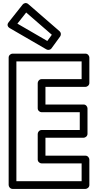

<svg xmlns="http://www.w3.org/2000/svg" viewBox="-20 -1197 628 1242"><path d="M149.4 -1116 315.3 -972.1 286 -931.9 92.5 -1044.1ZM162.4 -1170.9C150.5 -1181.2 134.5 -1177.8 126.4 -1167.5L35.4 -1052.5C21.1 -1034.5 33.9 -1020.3 42.5 -1015.4L280.5 -877.4C290.6 -871.5 305.5 -873.7 313.2 -884.3L369.2 -961.3C376.5 -971.4 375.2 -986.4 365.4 -994.9ZM508 -800V-685H249C233.9 -685 224 -670.7 224 -660V-496C224 -480.9 238.3 -471 249 -471H496V-356H249C233.9 -356 224 -341.7 224 -331V-165C224 -149.9 238.3 -140 249 -140H508V-25H86V-800ZM558 -825C558 -835.7 548.1 -850 533 -850H61C50.3 -850 36 -840.1 36 -825V0C36 10.7 45.9 25 61 25H533C543.7 25 558 15.1 558 0V-165C558 -175.7 548.1 -190 533 -190H274V-306H521C531.7 -306 546 -315.9 546 -331V-496C546 -506.7 536.1 -521 521 -521H274V-635H533C543.7 -635 558 -644.9 558 -660Z"/></svg>

Font: Hussar Ekologiczny
Style: Regular
Weight: 400
Foundry: Cannot Into Space Fonts
Version: Version 0.97